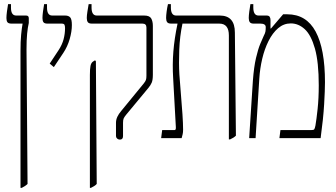

<svg xmlns="http://www.w3.org/2000/svg" viewBox="-20 -667 1620 927"><path d="M79 240V-421Q79 -467 82 -499Q85 -531 89 -552V-553H36Q21 -553 16 -559.5Q11 -566 11 -580Q11 -592 13.5 -611Q16 -630 19 -647H33V-630Q33 -592 58 -592H106Q119 -592 119 -579V-556Q114 -535 111 -504.5Q108 -474 108 -428L113 221Q107 227 100 231.5Q93 236 85 240Z M240 -343 220 -360 263 -425Q280 -451 287 -477.5Q294 -504 294 -531Q294 -541 291.5 -547Q289 -553 278 -553H209Q195 -553 190 -559.5Q185 -566 185 -580Q185 -592 187.5 -611Q190 -630 193 -647H207V-630Q207 -592 232 -592H294Q311 -592 319 -583Q327 -574 327 -546Q327 -515 316.5 -478.5Q306 -442 286 -412Z M559 7Q551 7 545.5 2Q540 -3 540 -10V-74Q540 -89 546.5 -103Q553 -117 565 -131L674 -264Q682 -274 684.5 -281Q687 -288 687 -301V-534Q687 -553 668 -553H424Q409 -553 404 -560Q399 -567 399 -580Q399 -592 402 -611Q405 -630 408 -647H422V-631Q422 -592 447 -592H676Q702 -592 710 -578Q718 -564 718 -542V-306Q718 -281 712.5 -268Q707 -255 696 -242L589 -113Q580 -102 577 -95Q574 -88 574 -74V-10Q574 7 559 7ZM414 240V-305Q414 -335 417 -349Q420 -363 428 -369L439 -376L443 -371L447 221Q442 227 434.5 231.5Q427 236 419 240Z M758 0 763 -39H823Q830 -39 829 -54L816 -290Q812 -355 817 -418Q822 -481 837 -552V-553H807Q792 -553 787 -560Q782 -567 782 -580Q782 -592 784.5 -611Q787 -630 791 -647H805V-631Q805 -592 830 -592H1041Q1114 -592 1114 -510L1119 -12Q1114 -7 1107 -2.5Q1100 2 1091 6H1085V-496Q1085 -553 1039 -553H861Q848 -492 845.5 -426.5Q843 -361 846 -308Q849 -263 853.5 -211.5Q858 -160 861 -114.5Q864 -69 864 -41Q864 -28 862 -19.5Q860 -11 857 0Z M1183 0 1201 -278Q1206 -344 1216 -387Q1226 -430 1236.5 -455Q1247 -480 1253 -493Q1260 -506 1261.5 -514.5Q1263 -523 1263 -536Q1263 -553 1237 -553H1205Q1191 -553 1186 -560Q1181 -567 1181 -580Q1181 -592 1183.5 -611Q1186 -630 1189 -647H1203V-631Q1203 -592 1228 -592H1267Q1278 -592 1282 -586Q1286 -580 1286 -570V-530L1288 -529L1347 -598H1367Q1459 -598 1504 -514.5Q1549 -431 1549 -270Q1549 -232 1545 -163.5Q1541 -95 1528 0H1329L1334 -39H1483Q1494 -39 1497 -42.5Q1500 -46 1503 -61Q1508 -90 1513.5 -141Q1519 -192 1519 -255Q1519 -367 1500.5 -432.5Q1482 -498 1451.5 -526Q1421 -554 1384 -554Q1350 -554 1323 -531Q1296 -508 1276.5 -469Q1257 -430 1246 -383Q1235 -336 1232 -288L1214 0Z"/></svg>

Font: Noto Serif Hebrew ExtraCondensed ExtraLight
Style: Regular
Weight: 200
Width: 2
Designer: Monotype Design Team
Foundry: Monotype Imaging Inc.
Version: Version 2.004; ttfautohint (v1.8.4.7-5d5b)